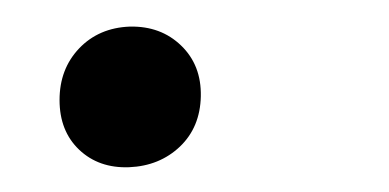

<svg xmlns="http://www.w3.org/2000/svg" viewBox="-20 -123 300 148"><path d="M80.1 -102.5Q104 -103 119.6 -87.9Q135.3 -72.8 134.8 -48.8Q134.3 -24.9 118.7 -10Q103 4.9 79.6 5.9Q56.2 6.8 41 -7.6Q25.9 -22 25.9 -45.9Q25.9 -69.8 41 -85.7Q56.2 -101.6 80.1 -102.5Z"/></svg>

Font: TypoPRO Roboto
Style: Italic
Weight: 400
Italic angle: -12°
Designer: Google
Version: Version 2.136; 2016